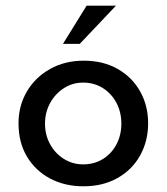

<svg xmlns="http://www.w3.org/2000/svg" viewBox="-20 -644 585 674"><path d="M45 -211Q45 -273 74.5 -323Q104 -373 156 -402Q208 -431 274 -431Q342 -431 393 -402Q444 -373 472 -323Q500 -273 500 -211Q500 -149 472 -98.5Q444 -48 392.5 -19Q341 10 273 10Q207 10 155.5 -17.5Q104 -45 74.5 -94.5Q45 -144 45 -211ZM138 -210Q138 -170 156 -137.5Q174 -105 204.5 -86Q235 -67 272 -67Q311 -67 341.5 -86Q372 -105 389 -137.5Q406 -170 406 -210Q406 -250 389 -282.5Q372 -315 341.5 -334.5Q311 -354 272 -354Q234 -354 203.5 -334Q173 -314 155.5 -281.5Q138 -249 138 -210ZM387 -624 260 -490H201L284 -624Z"/></svg>

Font: Josefin Sans Thin
Style: Regular
Weight: 400
Version: Version 2.000